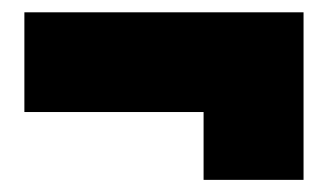

<svg xmlns="http://www.w3.org/2000/svg" viewBox="-20 -405 538 315"><path d="M314 -109.9V-221.2H20V-384.8H478V-109.9Z"/></svg>

Font: Kanit ExtraBold
Style: Regular
Weight: 800
Designer: Katatrad Team
Foundry: CadsonDemak
Version: Version 1.000;PS 001.000;hotconv 1.0.88;makeotf.lib2.5.64775